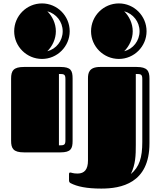

<svg xmlns="http://www.w3.org/2000/svg" viewBox="-20 -892 939 1124"><path d="M45 -68C45 -23 58 0 120 0H334C395 0 405 -22 405 -67V-432C405 -479 395 -500 334 -500H120C58 -500 45 -477 45 -432ZM63 -709C63 -620 136 -547 226 -547C315 -547 388 -620 388 -709C388 -799 315 -872 226 -872C136 -872 63 -799 63 -709ZM363 -72C363 -43 356 -41 325 -41V-459C356 -459 363 -457 363 -428ZM307 -709C307 -754 287 -796 257 -826C309 -812 347 -765 347 -709C347 -653 309 -605 257 -592C287 -622 307 -664 307 -709ZM513 -709C513 -620 586 -547 676 -547C765 -547 838 -620 838 -709C838 -799 765 -872 676 -872C586 -872 513 -799 513 -709ZM384 164C384 175 390 178 393 180C431 200 487 212 573 212C688 212 855 182 855 -53V-432C855 -477 842 -500 780 -500H566C499 -500 495 -462 495 -432V48C495 99 475 124 434 124C406 124 399 118 391 118C387 118 384 120 384 128ZM813 -61C813 31 796 85 746 127C774 69 775 16 775 -44V-459C806 -459 813 -457 813 -428ZM757 -709C757 -754 737 -796 707 -826C759 -812 797 -765 797 -709C797 -653 759 -605 707 -592C737 -622 757 -664 757 -709Z"/></svg>

Font: Fascinate Inline
Style: Regular
Weight: 900
Designer: Astigmatic (AOETI)
Foundry: Astigmatic (AOETI)
Version: Version 1.000